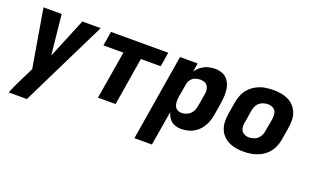

<svg xmlns="http://www.w3.org/2000/svg" viewBox="-83 -935 2470 1537"><g transform="rotate(20 1152.0 -166.5)"><path d="M47 205H202L563 -530H407L266 -189L231 -530H76L160 -35L142 3Q117 53 92.5 103Q68 153 47 205Z M733 0H883L950 -408H1119L1139 -530H651L631 -408H801Z M1118 205H1267L1316 -89Q1324 -61 1341 -37Q1358 -13 1385.5 -2.5Q1413 8 1444 8Q1474 8 1504.5 0Q1535 -8 1562 -26.5Q1589 -45 1608.5 -71.5Q1628 -98 1639 -127.5Q1650 -157 1655 -187L1673 -297Q1678 -330 1679.5 -364Q1681 -398 1674 -429.5Q1667 -461 1649 -487Q1631 -513 1601 -525.5Q1571 -538 1537 -538Q1507 -538 1477.5 -530Q1448 -522 1422 -503Q1396 -484 1377 -458L1389 -530H1239ZM1401 -114Q1381 -114 1365 -124Q1349 -134 1342.5 -152Q1336 -170 1336 -190Q1336 -210 1339 -230L1358 -340Q1361 -362 1375.5 -381.5Q1390 -401 1411.5 -408.5Q1433 -416 1455 -416Q1474 -416 1491 -409.5Q1508 -403 1517.5 -387.5Q1527 -372 1528.5 -353.5Q1530 -335 1527 -317L1508 -207Q1504 -182 1489.5 -159Q1475 -136 1450.5 -125Q1426 -114 1401 -114Z M1973 8Q2007 8 2041.5 2Q2076 -4 2109 -19.5Q2142 -35 2168.5 -61Q2195 -87 2210 -120Q2225 -153 2231 -187L2249 -297Q2254 -330 2253.5 -363Q2253 -396 2241.5 -425Q2230 -454 2209 -477Q2188 -500 2159.5 -513.5Q2131 -527 2099 -532.5Q2067 -538 2034 -538Q2000 -538 1965.5 -532.5Q1931 -527 1898 -511Q1865 -495 1838.5 -469Q1812 -443 1797 -410Q1782 -377 1777 -344L1758 -234Q1753 -200 1754 -167.5Q1755 -135 1766 -105.5Q1777 -76 1798.5 -53.5Q1820 -31 1848 -17Q1876 -3 1908 2.5Q1940 8 1973 8ZM1976 -114Q1950 -114 1930 -127Q1910 -140 1905 -164.5Q1900 -189 1905 -214L1923 -324Q1927 -349 1941.5 -372Q1956 -395 1981 -405.5Q2006 -416 2032 -416Q2057 -416 2077.5 -403Q2098 -390 2102.5 -366Q2107 -342 2103 -317L2084 -207Q2080 -182 2065.5 -158.5Q2051 -135 2026 -124.5Q2001 -114 1976 -114Z"/></g></svg>

Font: Iosevka Sparkle Heavy Oblique
Style: Regular
Weight: 900
Italic angle: -9°
Designer: Belleve Invis
Foundry: Belleve Invis
Version: Version 4.5.0; ttfautohint (v1.8.3)